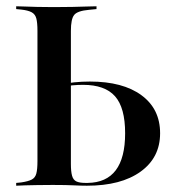

<svg xmlns="http://www.w3.org/2000/svg" viewBox="-20 -591 552 611"><path d="M142.7 -2.4Q119.4 -2.4 98 -2Q76.6 -1.6 60.1 -1.2Q43.5 -0.8 31.5 0V-8.9L47.6 -10.5Q69.4 -13.7 80.6 -19.4Q91.9 -25 95.6 -38.7Q99.2 -52.4 99.2 -78.2V-201.6H205.6V-69.4Q205.6 -45.2 209.3 -31.9Q212.9 -18.5 223 -13.7Q233.1 -8.9 252.4 -8.9H258.9Q318.5 -9.7 348.4 -49.2Q378.2 -88.7 378.2 -166.9Q378.2 -248.4 346 -284.7Q313.7 -321 244.4 -321Q227.4 -321 209.7 -319.4Q191.9 -317.7 174.2 -312.9V-321.8Q191.9 -326.6 216.1 -329Q240.3 -331.5 266.1 -331.5Q371 -331.5 430.2 -287.9Q489.5 -244.4 489.5 -166.9Q489.5 -89.5 427.4 -44.8Q365.3 0 256.5 0Q238.7 0 214.5 -1.2Q190.3 -2.4 153.2 -2.4ZM99.2 -201.6V-492.7Q99.2 -518.5 95.6 -532.3Q91.9 -546 80.6 -552Q69.4 -558.1 47.6 -560.5L31.5 -562.1V-571Q43.5 -571 60.1 -570.2Q76.6 -569.4 98 -569Q119.4 -568.5 142.7 -568.5H152.4H160.5Q186.3 -568.5 210.5 -569Q234.7 -569.4 254.4 -570.2Q274.2 -571 287.1 -571V-562.1L262.9 -559.7Q226.6 -556.5 216.1 -543.5Q205.6 -530.6 205.6 -492.7V-201.6Z"/></svg>

Font: Playfair 144pt SemiCondensed SemiBold
Style: Regular
Weight: 600
Width: 4
Designer: Claus Eggers Sørensen
Foundry: Claus Eggers Sørensen
Version: Version 2.203